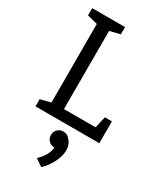

<svg xmlns="http://www.w3.org/2000/svg" viewBox="-235 -752 956 1129"><g transform="rotate(30 243.0 -187.0)"><path d="M193 0H110V-667H193ZM110 0V-70H473.3V0ZM40 -667H120L124.8 -596.2L40 -617.8ZM473.3 -148.3V0H390.8L425.8 -148.3ZM40 0V-49.2L125 -70L120 0ZM174.7 -596 183 -667H263V-617.8ZM256.7 154.2Q234 154.2 218.2 138.4Q202.5 122.7 202.5 100Q202.5 77.3 218.2 61.6Q234 45.8 256.7 45.8Q279.3 45.8 295.1 61.6Q310.8 77.3 310.8 100Q310.8 122.7 295.1 138.4Q279.3 154.2 256.7 154.2ZM198.8 258.8Q222.3 238.8 239.5 209.1Q256.7 179.3 256.7 154.2L296 62.5Q318.5 83.8 323.7 110.4Q328.8 137 322.8 164.3Q316.8 191.7 303.7 217.2Q290.5 242.8 275.2 262.2Q259.8 281.7 247.5 292.5Z"/></g></svg>

Font: Epunda Slab Light
Style: Regular
Weight: 300
Designer: Simon Atzbach
Foundry: typofactur
Version: Version 1.102